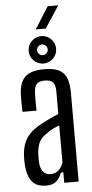

<svg xmlns="http://www.w3.org/2000/svg" viewBox="-62 -972 488 1014"><g transform="rotate(-5 182.0 -464.5)"><path d="M142 6.5Q91 6.5 67 -22.5Q43 -51.5 38 -110.5Q37.5 -123 37.2 -136Q37 -149 37.5 -160.5Q39.5 -196.5 50 -224.8Q60.5 -253 83 -276.5Q105.5 -300 145 -321Q167 -333 190.2 -344Q213.5 -355 237.5 -364.5V-485.5Q237.5 -517.5 225.2 -532.2Q213 -547 181 -547Q153 -547 139.5 -534.2Q126 -521.5 124.5 -487.5Q124 -476.5 123.8 -459.2Q123.5 -442 123.8 -424Q124 -406 124.5 -392.5H50Q49.5 -410 49 -435.2Q48.5 -460.5 49 -480.5Q50.5 -525 64.2 -553Q78 -581 107 -594Q136 -607 183.5 -607Q232.5 -607 261 -593Q289.5 -579 301.5 -548.8Q313.5 -518.5 313.5 -470V0H237V-55.5H224.5Q213 -25.5 194.2 -9.5Q175.5 6.5 142 6.5ZM169 -52Q193.5 -52 210.5 -66.2Q227.5 -80.5 237 -107.5V-304.5Q220 -298 201.8 -289Q183.5 -280 162.5 -264Q134 -244 124.5 -218.8Q115 -193.5 113.5 -160.5Q113 -151.5 113.2 -139.8Q113.5 -128 114 -116Q116.5 -85 130.8 -68.5Q145 -52 169 -52ZM183 -637Q153.5 -637 132 -658.2Q110.5 -679.5 110.5 -709.5Q110.5 -739.5 132 -761Q153.5 -782.5 183 -782.5Q213 -782.5 234.5 -761Q256 -739.5 256 -709.5Q256 -679.5 234.5 -658.2Q213 -637 183 -637ZM183 -681.5Q195 -681.5 203.2 -689.5Q211.5 -697.5 211.5 -709.5Q211.5 -721.5 203.2 -729.8Q195 -738 183 -738Q171.5 -738 163.2 -729.8Q155 -721.5 155 -709.5Q155 -697.5 163.2 -689.5Q171.5 -681.5 183 -681.5ZM157.5 -820 231 -936.5H287L211 -820Z"/></g></svg>

Font: Big Shoulders Display Thin Medium
Style: Regular
Weight: 500
Version: Version 2.002